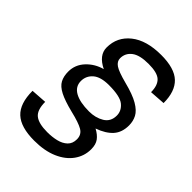

<svg xmlns="http://www.w3.org/2000/svg" viewBox="-226 -835 1008 1008"><g transform="rotate(45 277.5 -331.0)"><path d="M214 64Q114 64 68.5 21.5Q23 -21 23 -115L111 -121Q111 -61 139 -38.5Q167 -16 231 -16Q267 -16 298 -23.5Q329 -31 348.5 -49.5Q368 -68 368 -100Q368 -134 340 -150.5Q312 -167 244 -183Q180 -199 145 -217Q110 -235 97 -259.5Q84 -284 84 -319Q84 -370 119.5 -408Q155 -446 207 -460Q137 -494 137 -551Q137 -629 198 -677.5Q259 -726 368 -726Q467 -726 511 -684Q555 -642 555 -556L468 -550Q468 -600 443.5 -623Q419 -646 354 -646Q288 -646 257.5 -622.5Q227 -599 227 -561Q227 -538 249.5 -522.5Q272 -507 337 -490Q408 -472 445.5 -450Q483 -428 496.5 -402Q510 -376 510 -345Q510 -293 481.5 -261Q453 -229 397 -209Q427 -193 442.5 -172Q458 -151 458 -116Q458 -65 428.5 -24Q399 17 344.5 40.5Q290 64 214 64ZM309 -248Q357 -248 392.5 -269.5Q428 -291 428 -336Q428 -371 398.5 -395.5Q369 -420 286 -420Q224 -420 195 -394.5Q166 -369 166 -331Q166 -290 203.5 -269Q241 -248 309 -248Z"/></g></svg>

Font: Geist Regular
Style: Italic
Weight: 400
Italic angle: -12°
Designer: Basement.studio, Andrés Briganti, Mateo Zaragoza
Foundry: Basement.studio, Vercel, Andrés Briganti, Guido Ferreyra, Mateo Zaragoza
Version: Version 1.500; ttfautohint (v1.8.4.7-5d5b)